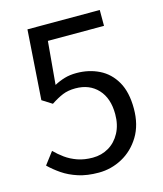

<svg xmlns="http://www.w3.org/2000/svg" viewBox="-112 -817 778 914"><g transform="rotate(-15 277.5 -359.5)"><path d="M261.8 13.4Q204.7 13.4 161.2 -0.7Q117.8 -14.8 85.2 -37.1Q52.6 -59.4 27.4 -84.1L73.1 -144.3Q94.1 -123.1 119.6 -104.6Q145.1 -86.2 178.1 -74.5Q211.1 -62.9 252.9 -62.9Q296.2 -62.9 331.7 -83.8Q367.1 -104.8 388 -143.9Q408.9 -183 408.9 -235.6Q408.9 -314.2 367.5 -358.6Q326 -403.1 257.2 -403.1Q220.8 -403.1 193.8 -391.9Q166.9 -380.8 135.2 -359.8L86.4 -390.6L109.7 -733.4H466.1V-655.2H189.5L170.6 -443.2Q195.5 -456.7 221.7 -464.4Q247.9 -472.2 280.5 -472.2Q341.7 -472.2 391.9 -447.5Q442.2 -422.8 471.9 -371.1Q501.5 -319.4 501.5 -238.4Q501.5 -158.5 467.1 -102Q432.6 -45.6 378 -16.1Q323.5 13.4 261.8 13.4Z"/></g></svg>

Font: Shanggu Sans SC VF
Style: Regular
Weight: 250
Designer: GuiWonder
Version: Version 1.021